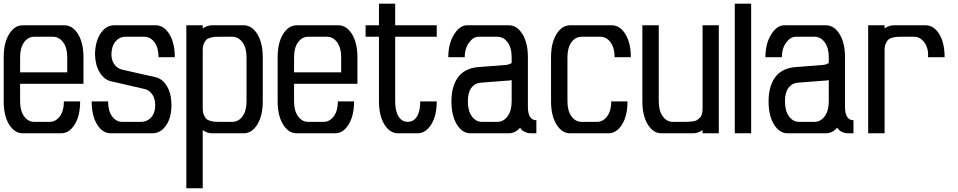

<svg xmlns="http://www.w3.org/2000/svg" viewBox="-20 -722 5190 1040"><path d="M432.1 -412.1V-268.1H88.9V-172.9Q88.9 -121.6 110.6 -91.8Q132.3 -62 165 -62H249Q281.7 -62 304 -91.8Q326.2 -121.6 326.2 -172.9H414.1Q414.1 -95.2 384.5 -47.6Q355 0 311 0H103Q59.1 0 29.5 -47.6Q0 -95.2 0 -172.9V-412.1Q0 -489.7 29.5 -537.4Q59.1 -585 103 -585H329.1Q373 -585 402.6 -537.4Q432.1 -489.7 432.1 -412.1ZM344.2 -330.1V-412.1Q344.2 -463.4 322 -493.2Q299.8 -522.9 267.1 -522.9H165Q132.3 -522.9 110.6 -493.2Q88.9 -463.4 88.9 -412.1V-330.1Z M583.5 -426.8Q584 -394 599.9 -372.8Q615.7 -351.6 639.6 -345.2L825.7 -303.2Q861.8 -293.9 885.3 -253.4Q908.7 -212.9 908.7 -152.8Q908.7 -84 879.2 -42Q849.6 0 805.7 0H579.6Q535.6 0 506.1 -47.6Q476.6 -95.2 476.6 -172.9H565.4Q565.4 -121.6 587.2 -91.8Q608.9 -62 641.6 -62H743.7Q776.4 -62 798.6 -85.9Q820.8 -109.9 820.8 -151.9Q820.8 -188 804.2 -211.4Q787.6 -234.9 761.7 -240.2L579.6 -282.2Q543.5 -291 519.8 -330.1Q496.1 -369.1 494.6 -428.2Q496.1 -499 525.4 -542Q554.7 -585 597.7 -585H823.7Q867.7 -585 897.2 -537.4Q926.8 -489.7 926.8 -412.1H838.9Q838.9 -463.4 816.7 -493.2Q794.4 -522.9 761.7 -522.9H659.7Q627.4 -522.9 605.7 -497.3Q584 -471.7 583.5 -426.8Z M1315.4 -172.9V-412.1Q1315.4 -463.4 1293.2 -493.2Q1271 -522.9 1238.3 -522.9H1172.4Q1154.8 -522.9 1145.8 -522.5Q1136.7 -522 1121.6 -518.3Q1106.4 -514.6 1098.6 -507.6Q1090.8 -500.5 1084.5 -485.8Q1078.1 -471.2 1078.1 -450.2V-134.8Q1078.1 -113.8 1084.5 -99.1Q1090.8 -84.5 1098.6 -77.4Q1106.4 -70.3 1121.6 -66.7Q1136.7 -63 1145.8 -62.5Q1154.8 -62 1172.4 -62H1238.3Q1271.5 -62 1293.5 -91.6Q1315.4 -121.1 1315.4 -172.9ZM1403.3 -412.1V-172.9Q1403.3 -95.2 1373.8 -47.6Q1344.2 0 1300.3 0H1128.4Q1102.5 0 1078.1 -17.1V297.9H989.3V-585H1078.1V-567.9Q1102.5 -585 1128.4 -585H1300.3Q1344.2 -585 1373.8 -537.4Q1403.3 -489.7 1403.3 -412.1Z M1916 -412.1V-268.1H1572.8V-172.9Q1572.8 -121.6 1594.5 -91.8Q1616.2 -62 1648.9 -62H1732.9Q1765.6 -62 1787.8 -91.8Q1810.1 -121.6 1810.1 -172.9H1897.9Q1897.9 -95.2 1868.4 -47.6Q1838.9 0 1794.9 0H1586.9Q1543 0 1513.4 -47.6Q1483.9 -95.2 1483.9 -172.9V-412.1Q1483.9 -489.7 1513.4 -537.4Q1543 -585 1586.9 -585H1813Q1856.9 -585 1886.5 -537.4Q1916 -489.7 1916 -412.1ZM1828.1 -330.1V-412.1Q1828.1 -463.4 1805.9 -493.2Q1783.7 -522.9 1751 -522.9H1648.9Q1616.2 -522.9 1594.5 -493.2Q1572.8 -463.4 1572.8 -412.1V-330.1Z M2241.7 0H2135.7Q2091.8 0 2062.3 -47.6Q2032.7 -95.2 2032.7 -172.9V-522.9H1960.4V-585H2032.7V-702.1H2120.6V-585H2345.7V-522.9H2120.6V-172.9Q2120.6 -120.1 2138.7 -91.1Q2156.7 -62 2188.5 -62Q2220.7 -62 2238.5 -90.8Q2256.3 -119.6 2256.3 -172.9H2345.7Q2345.7 -95.2 2315.7 -47.6Q2285.6 0 2241.7 0Z M2727.1 -285.2 2580.1 -273.9Q2549.8 -270 2532 -244.9Q2514.2 -219.7 2514.2 -172.9Q2514.2 -121.6 2535.9 -91.8Q2557.6 -62 2590.3 -62H2674.3Q2707 -62 2729.2 -91.8Q2751.5 -121.6 2751.5 -172.9V-288.1Q2739.7 -285.2 2727.1 -285.2ZM2736.3 0H2528.3Q2484.4 0 2454.8 -47.6Q2425.3 -95.2 2425.3 -172.9Q2425.3 -211.9 2433.6 -243.9Q2441.9 -275.9 2459.2 -301Q2476.6 -326.2 2505.6 -341.3Q2534.7 -356.4 2574.2 -358.9L2719.2 -370.1Q2737.8 -371.6 2751.5 -380.9V-412.1Q2751.5 -463.4 2729.2 -493.2Q2707 -522.9 2674.3 -522.9H2572.3Q2543.5 -522.9 2520.3 -490.7Q2497.1 -458.5 2497.1 -412.1H2408.2Q2408.2 -484.9 2439.2 -534.9Q2470.2 -585 2510.3 -585H2736.3Q2780.3 -585 2809.8 -537.4Q2839.4 -489.7 2839.4 -412.1V-144Q2839.4 -70.8 2885.3 -70.8V0H2854.5Q2837.9 0 2820.8 -8.5Q2803.7 -17.1 2797.4 -30.8Q2771 0 2736.3 0Z M3397 -412.1H3309.1Q3309.1 -463.4 3286.9 -493.2Q3264.6 -522.9 3231.9 -522.9H3129.9Q3097.2 -522.9 3075.4 -493.2Q3053.7 -463.4 3053.7 -412.1V-172.9Q3053.7 -121.6 3075.4 -91.8Q3097.2 -62 3129.9 -62H3213.9Q3246.6 -62 3268.8 -91.8Q3291 -121.6 3291 -172.9H3378.9Q3378.9 -95.2 3349.4 -47.6Q3319.8 0 3275.9 0H3067.9Q3023.9 0 2994.4 -47.6Q2964.8 -95.2 2964.8 -172.9V-412.1Q2964.8 -489.7 2994.4 -537.4Q3023.9 -585 3067.9 -585H3293.9Q3337.9 -585 3367.4 -537.4Q3397 -489.7 3397 -412.1Z M3785.6 -17.1Q3759.8 0 3734.4 0H3562.5Q3518.6 0 3489 -47.6Q3459.5 -95.2 3459.5 -172.9V-585H3548.3V-172.9Q3548.3 -121.6 3570.1 -91.8Q3591.8 -62 3624.5 -62H3690.4Q3705.1 -62 3712.4 -62.5Q3719.7 -63 3733.4 -64.7Q3747.1 -66.4 3754.4 -71Q3761.7 -75.7 3770 -83.3Q3778.3 -90.8 3782 -104Q3785.6 -117.2 3785.6 -134.8V-585H3873.5V0H3785.6Z M3960 0V-702.1H4048.8V0Z M4444.8 -285.2 4297.9 -273.9Q4267.6 -270 4249.8 -244.9Q4231.9 -219.7 4231.9 -172.9Q4231.9 -121.6 4253.7 -91.8Q4275.4 -62 4308.1 -62H4392.1Q4424.8 -62 4447 -91.8Q4469.2 -121.6 4469.2 -172.9V-288.1Q4457.5 -285.2 4444.8 -285.2ZM4454.1 0H4246.1Q4202.1 0 4172.6 -47.6Q4143.1 -95.2 4143.1 -172.9Q4143.1 -211.9 4151.4 -243.9Q4159.7 -275.9 4177 -301Q4194.3 -326.2 4223.4 -341.3Q4252.4 -356.4 4292 -358.9L4437 -370.1Q4455.6 -371.6 4469.2 -380.9V-412.1Q4469.2 -463.4 4447 -493.2Q4424.8 -522.9 4392.1 -522.9H4290Q4261.2 -522.9 4238 -490.7Q4214.8 -458.5 4214.8 -412.1H4126Q4126 -484.9 4157 -534.9Q4188 -585 4228 -585H4454.1Q4498 -585 4527.6 -537.4Q4557.1 -489.7 4557.1 -412.1V-144Q4557.1 -70.8 4603 -70.8V0H4572.3Q4555.7 0 4538.6 -8.5Q4521.5 -17.1 4515.1 -30.8Q4488.8 0 4454.1 0Z M4771.5 -450.2V0H4682.6V-585H4771.5V-567.9Q4795.9 -585 4821.8 -585H4993.7Q5038.1 -585 5067.4 -537.6Q5096.7 -490.2 5096.7 -412.1H5006.8Q5010.3 -460 4987.3 -491.5Q4964.4 -522.9 4931.6 -522.9H4865.7Q4848.1 -522.9 4839.1 -522.5Q4830.1 -522 4814.9 -518.3Q4799.8 -514.6 4792 -507.6Q4784.2 -500.5 4777.8 -485.8Q4771.5 -471.2 4771.5 -450.2Z"/></svg>

Font: Favorite Color
Style: Regular
Weight: 400
Designer: Bryce Wilner
Version: Version 1.000;PS 1.0;hotconv 16.6.51;makeotf.lib2.5.65220 DE